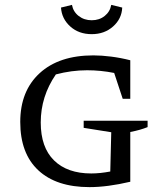

<svg xmlns="http://www.w3.org/2000/svg" viewBox="-20 -760 672 787"><path d="M347 7Q211 7 137 -62Q63 -131 63 -260Q63 -387 142.5 -460Q222 -533 363 -533Q396 -533 435.5 -528Q475 -523 514 -513V-355H483L448 -461Q393 -472 337 -472Q273 -472 209 -455Q147 -365 147 -258Q147 -156 201.5 -102.5Q256 -49 354 -49Q390 -49 432 -57L436 -218L323 -236V-265H585V-239Q570 -233 552.5 -228Q535 -223 514 -219V-15Q420 7 347 7ZM356 -620Q303 -620 268 -651.5Q233 -683 230 -729L275 -740Q280 -712 302.5 -694.5Q325 -677 356 -677Q387 -677 409 -694.5Q431 -712 436 -740L481 -729Q479 -683 443.5 -651.5Q408 -620 356 -620Z"/></svg>

Font: Piazzolla SC
Style: Regular
Weight: 400
Designer: Juan Pablo del Peral
Foundry: Huerta Tipografica
Version: Version 1.330